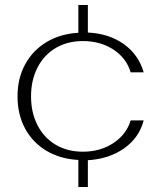

<svg xmlns="http://www.w3.org/2000/svg" viewBox="-20 -730 644 767"><path d="M502 -249H554Q536 -180 476 -137.5Q416 -95 331 -90V17H293V-91Q220 -95 165 -128Q110 -161 80 -217Q50 -273 50 -345Q50 -417 80.5 -473Q111 -529 166 -562Q221 -595 293 -599V-710H331V-600Q416 -596 475 -553.5Q534 -511 554 -441H502Q485 -498 433 -532Q381 -566 311 -566Q250 -566 203 -538.5Q156 -511 130 -460.5Q104 -410 104 -345Q104 -280 130 -229.5Q156 -179 203 -151.5Q250 -124 311 -124Q381 -124 433 -158.5Q485 -193 502 -249Z"/></svg>

Font: Fahkwang ExtraLight
Style: Regular
Weight: 275
Designer: Suppakit Chalermlarp | Katatrad Co.,Ltd.
Foundry: Cadson Demak Co.,Ltd.
Version: Version 1.000; ttfautohint (v1.6)